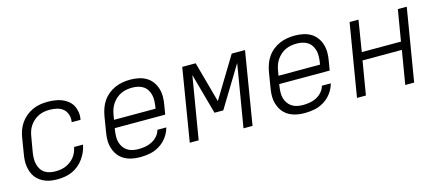

<svg xmlns="http://www.w3.org/2000/svg" viewBox="-44 -941 3088 1353"><g transform="rotate(-15 1500.0 -265.0)"><path d="M250 8Q227 8 204.5 5Q182 2 161.5 -6Q141 -14 123.5 -26.5Q106 -39 93 -56Q80 -73 72.5 -93.5Q65 -114 61.5 -136.5Q58 -159 59.5 -182Q61 -205 65 -228L83 -338Q87 -365 96.5 -392Q106 -419 122.5 -443Q139 -467 162 -486Q185 -505 211.5 -517Q238 -529 265.5 -533.5Q293 -538 320 -538Q347 -538 373 -534.5Q399 -531 422.5 -522Q446 -513 466 -497.5Q486 -482 498 -460.5Q510 -439 514.5 -413Q519 -387 514 -360Q514 -359 513.5 -357.5Q513 -356 513 -355H449Q449 -356 449 -357Q449 -358 449 -359Q454 -385 445.5 -410.5Q437 -436 418 -452Q399 -468 373 -474Q347 -480 320 -480Q300 -480 279.5 -476.5Q259 -473 239.5 -463.5Q220 -454 203.5 -439.5Q187 -425 175 -407Q163 -389 156.5 -369Q150 -349 147 -328L128 -218Q125 -197 124.5 -176Q124 -155 129 -135Q134 -115 144.5 -98Q155 -81 171.5 -70Q188 -59 208.5 -54.5Q229 -50 250 -50Q269 -50 288 -53Q307 -56 325 -63.5Q343 -71 359.5 -83Q376 -95 388.5 -111Q401 -127 408.5 -145Q416 -163 420 -182H485Q480 -155 469 -130Q458 -105 441.5 -82Q425 -59 403 -41Q381 -23 355.5 -12Q330 -1 303 3.5Q276 8 250 8Z M855 8Q832 8 809 5Q786 2 765 -5.5Q744 -13 726 -25.5Q708 -38 695 -55Q682 -72 673.5 -92.5Q665 -113 661.5 -135.5Q658 -158 659.5 -181.5Q661 -205 665 -228L683 -338Q688 -366 697.5 -393Q707 -420 723.5 -444Q740 -468 763.5 -487Q787 -506 814 -517.5Q841 -529 869 -533.5Q897 -538 924 -538Q955 -538 984.5 -532Q1014 -526 1039 -511.5Q1064 -497 1081.5 -473.5Q1099 -450 1107.5 -422Q1116 -394 1116 -363.5Q1116 -333 1110 -302L1099 -236H731L728 -218Q725 -197 724.5 -175.5Q724 -154 729.5 -134Q735 -114 746.5 -97.5Q758 -81 775 -70Q792 -59 812.5 -54.5Q833 -50 855 -50Q879 -50 904 -54Q929 -58 952.5 -70Q976 -82 994 -102Q1012 -122 1018 -147H1083Q1074 -111 1051 -79.5Q1028 -48 995.5 -27.5Q963 -7 927 0.5Q891 8 855 8ZM741 -294H1044L1047 -312Q1050 -333 1050.5 -354.5Q1051 -376 1046 -395.5Q1041 -415 1030 -432Q1019 -449 1002 -460Q985 -471 964.5 -475.5Q944 -480 923 -480Q902 -480 881.5 -476.5Q861 -473 841.5 -464Q822 -455 805 -440Q788 -425 776 -407Q764 -389 757 -369Q750 -349 747 -328Z M1215 0 1302 -530H1400L1482 -232L1663 -530H1760L1673 0H1607L1683 -456L1502 -159H1438L1356 -456L1280 0Z M2055 8Q2032 8 2009 5Q1986 2 1965 -5.5Q1944 -13 1926 -25.5Q1908 -38 1895 -55Q1882 -72 1873.5 -92.5Q1865 -113 1861.5 -135.5Q1858 -158 1859.5 -181.5Q1861 -205 1865 -228L1883 -338Q1888 -366 1897.5 -393Q1907 -420 1923.5 -444Q1940 -468 1963.5 -487Q1987 -506 2014 -517.5Q2041 -529 2069 -533.5Q2097 -538 2124 -538Q2155 -538 2184.5 -532Q2214 -526 2239 -511.5Q2264 -497 2281.5 -473.5Q2299 -450 2307.5 -422Q2316 -394 2316 -363.5Q2316 -333 2310 -302L2299 -236H1931L1928 -218Q1925 -197 1924.5 -175.5Q1924 -154 1929.5 -134Q1935 -114 1946.5 -97.5Q1958 -81 1975 -70Q1992 -59 2012.5 -54.5Q2033 -50 2055 -50Q2079 -50 2104 -54Q2129 -58 2152.5 -70Q2176 -82 2194 -102Q2212 -122 2218 -147H2283Q2274 -111 2251 -79.5Q2228 -48 2195.5 -27.5Q2163 -7 2127 0.5Q2091 8 2055 8ZM1941 -294H2244L2247 -312Q2250 -333 2250.5 -354.5Q2251 -376 2246 -395.5Q2241 -415 2230 -432Q2219 -449 2202 -460Q2185 -471 2164.5 -475.5Q2144 -480 2123 -480Q2102 -480 2081.5 -476.5Q2061 -473 2041.5 -464Q2022 -455 2005 -440Q1988 -425 1976 -407Q1964 -389 1957 -369Q1950 -349 1947 -328Z M2435 0 2523 -530H2588L2551 -303H2837L2875 -530H2940L2852 0H2787L2828 -245H2541L2500 0Z"/></g></svg>

Font: Iosevka Curly LtExObl
Style: Regular
Weight: 300
Width: 7
Italic angle: -9°
Monospace: yes
Designer: Belleve Invis
Foundry: Belleve Invis
Version: Version 11.1.0; ttfautohint (v1.8.3)